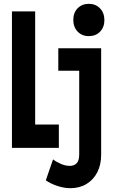

<svg xmlns="http://www.w3.org/2000/svg" viewBox="-20 -780 602 1013"><path d="M351.1 212.9Q319.3 212.9 283.7 201.4Q248 189.9 221.7 171.4L259.8 61Q280.3 76.2 303.5 85.7Q326.7 95.2 348.6 95.2Q370.6 95.2 384.3 81.5Q397.9 67.9 397.9 34.2V-525.4H513.7V35.6Q513.7 89.4 493.2 129.2Q472.7 168.9 436 190.9Q399.4 212.9 351.1 212.9ZM43 0V-719.7H165.5V-123H290.5V0ZM287.6 -406.7V-525.4H513.7V-406.7ZM448.7 -589.4Q412.6 -589.4 389.6 -613.3Q366.7 -637.2 366.7 -675.3Q366.7 -712.9 389.6 -736.3Q412.6 -759.8 448.7 -759.8Q484.9 -759.8 507.8 -735.8Q530.8 -711.9 530.8 -673.8Q530.8 -636.7 508.1 -613Q485.4 -589.4 448.7 -589.4Z"/></svg>

Font: Reddit Mono ExtraBold
Style: Regular
Weight: 800
Monospace: yes
Designer: Stephen Hutchings
Foundry: Reddit
Version: Version 1.014